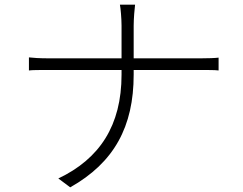

<svg xmlns="http://www.w3.org/2000/svg" viewBox="-20 -776 1040 823"><path d="M553 -526V-666C553 -695 557 -742 559 -756H494C497 -742 501 -696 501 -666V-526H185C152 -526 118 -528 104 -530V-474C118 -476 152 -476 187 -476H501V-456C501 -238 407 -95 230 -11L281 27C469 -79 553 -233 553 -456V-476H842C868 -476 904 -476 917 -474V-529C904 -527 869 -526 843 -526Z"/></svg>

Font: Noto Sans CJK Light
Style: Regular
Weight: 300
Designer: Ryoko NISHIZUKA (kana & ideographs); Paul D. Hunt (Latin, Greek & Cyrillic); Wenlong ZHANG (bopomofo); Sandoll Communica
Foundry: Adobe Systems Incorporated
Version: Version 1.000;PS 1;hotconv 1.0.78;makeotf.lib2.5.61930